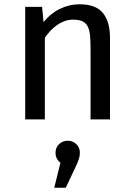

<svg xmlns="http://www.w3.org/2000/svg" viewBox="-20 -559 629 899"><path d="M98 0V-527H177L184 -455Q216 -496 260.5 -517.5Q305 -539 352 -539Q429 -539 462 -498Q495 -457 495 -383V0H404V-323Q404 -362 402 -389Q400 -416 391.5 -433.5Q383 -451 366.5 -459Q350 -467 321 -467Q300 -467 280.5 -459.5Q261 -452 244.5 -440Q228 -428 214 -412.5Q200 -397 190 -382V0ZM240 156Q240 132 256.5 116Q273 100 297 100Q321 100 337.5 116Q354 132 354 156Q354 170 350 183Q346 196 338 214L288 320H234L263 203Q240 185 240 156Z"/></svg>

Font: Feura Sans
Style: Regular
Weight: 400
Designer: Carrois Corporate & Edenspiekermann
Foundry: Carrois Corporate GbR & Edenspiekermann AG
Version: Version 1.001